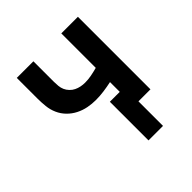

<svg xmlns="http://www.w3.org/2000/svg" viewBox="-186 -658 973 973"><g transform="rotate(-45 300.0 -172.0)"><path d="M433 176H329V-101H400V-171Q372 -165 343 -161Q314 -157 285 -157Q257 -157 229 -162.5Q201 -168 175.5 -181Q150 -194 130 -214.5Q110 -235 98.5 -261Q87 -287 84 -315.5Q81 -344 81 -373V-520H200V-373Q200 -358 201.5 -342.5Q203 -327 209 -313.5Q215 -300 226 -288.5Q237 -277 250.5 -270.5Q264 -264 279 -261Q294 -258 309 -258Q332 -258 355 -262.5Q378 -267 400 -273V-520H519V0H433Z"/></g></svg>

Font: Iosevka Book
Style: Bold
Weight: 700
Designer: Belleve Invis
Foundry: Belleve Invis
Version: Version 28.0.7; ttfautohint (v1.8.3)